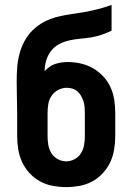

<svg xmlns="http://www.w3.org/2000/svg" viewBox="-20 -755 540 783"><path d="M250 8Q223 8 195.5 3Q168 -2 144 -15Q120 -28 101 -48.5Q82 -69 70.5 -93.5Q59 -118 54.5 -145.5Q50 -173 50 -200V-294Q50 -326 49 -357.5Q48 -389 48 -421Q48 -449 50 -477.5Q52 -506 59 -533.5Q66 -561 79.5 -586.5Q93 -612 113.5 -632Q134 -652 159.5 -665.5Q185 -679 212.5 -686Q240 -693 268.5 -697Q297 -701 325 -706Q353 -711 380.5 -718Q408 -725 435 -735V-630Q415 -620 394 -613Q373 -606 351 -602.5Q329 -599 307 -597Q285 -595 263.5 -590.5Q242 -586 222 -575.5Q202 -565 188.5 -547.5Q175 -530 168.5 -508.5Q162 -487 162 -465Q171 -474 181.5 -482Q192 -490 204.5 -494Q217 -498 230 -500Q243 -502 257 -502Q283 -502 309.5 -496Q336 -490 359.5 -476.5Q383 -463 401.5 -443Q420 -423 431 -398.5Q442 -374 446 -347.5Q450 -321 450 -294V-200Q450 -173 445.5 -145.5Q441 -118 429.5 -93.5Q418 -69 399 -48.5Q380 -28 356 -15Q332 -2 304.5 3Q277 8 250 8ZM250 -97Q268 -97 284.5 -106Q301 -115 310.5 -130.5Q320 -146 323 -164Q326 -182 326 -200V-294Q326 -306 325 -318Q324 -330 320.5 -341.5Q317 -353 311 -363.5Q305 -374 296 -382Q287 -390 275.5 -393.5Q264 -397 252 -397Q234 -397 217 -388Q200 -379 190 -364Q180 -349 177 -330.5Q174 -312 174 -294V-200Q174 -182 177 -164Q180 -146 189.5 -130.5Q199 -115 215.5 -106Q232 -97 250 -97Z"/></svg>

Font: Iosevka SS18 Extrabold
Style: Regular
Weight: 800
Monospace: yes
Designer: Belleve Invis
Foundry: Belleve Invis
Version: Version 25.1.1; ttfautohint (v1.8.4)